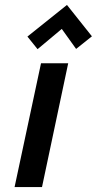

<svg xmlns="http://www.w3.org/2000/svg" viewBox="-20 -757 392 777"><path d="M352 -610 251 -737 91 -609 132 -558 230 -640 288 -559ZM39 0H150L256 -501H146Z"/></svg>

Font: Advent Pro
Style: Bold Italic
Weight: 700
Italic angle: -12°
Designer: VivaRado, Andreas Kalpakidis
Foundry: VivaRado, Andreas Kalpakidis
Version: Version 3.000